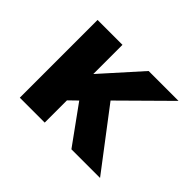

<svg xmlns="http://www.w3.org/2000/svg" viewBox="-100 -600 763 763"><g transform="rotate(45 281.0 -218.5)"><path d="M212 0H72V-437H212V-273L359 -437H527L335 -247L523 0H362L247 -159L212 -125Z"/></g></svg>

Font: Synthetic
Style: Bold
Weight: 700
Designer: Santiago Orozco
Foundry: Typemade
Version: Version 2.000; ttfautohint (v1.8.4.7-5d5b)